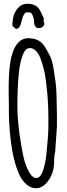

<svg xmlns="http://www.w3.org/2000/svg" viewBox="-20 -978 357 1026"><path d="M26.4 0ZM214.8 -877.9 212.4 -869.6Q216.8 -854.5 216.8 -848.9Q216.8 -843.3 208.7 -835.7Q200.7 -828.1 187 -828.1Q162.1 -828.1 162.1 -865.7Q162.1 -876.5 155 -894Q147.9 -911.6 139.2 -911.6H118.2Q102.5 -900.4 94.2 -860.4Q86.4 -823.7 64.9 -823.7L46.4 -839.4Q45.9 -884.8 59.6 -910.6Q84 -958 126 -958Q168 -958 188 -931.2Q197.3 -918.9 214.8 -877.9ZM284.2 -301.8 275.4 -175.3V-170.9Q269 -143.1 269 -110.8Q269 -78.6 257.8 -48.6Q246.6 -18.6 223.6 4.6Q200.7 27.8 173.3 27.8Q146 27.8 123.5 9.3Q101.1 -9.3 86.4 -38.3Q71.8 -67.4 60.5 -107.7Q49.3 -147.9 43.2 -186.3Q37.1 -224.6 33.2 -267.1Q27.3 -332 27.6 -367.9Q27.8 -403.8 27.3 -429.4Q26.9 -455.1 26.4 -475.6Q26.4 -485.8 26.4 -498.3Q26.4 -510.7 26.4 -524.9Q26.9 -553.7 28.1 -576.7Q29.3 -599.6 32.5 -626.2Q35.6 -652.8 40.5 -673.1Q45.4 -693.4 53.7 -712.9Q62.5 -732.9 73.2 -745.6Q97.7 -773.9 129.4 -773.9Q161.1 -773.9 183.6 -762.5Q206.1 -751 221.4 -725.6Q236.8 -700.2 248.3 -676.3Q259.8 -652.3 266.4 -609.6Q272.9 -566.9 276.9 -540.5Q280.8 -513.7 282.2 -463.9Q284.2 -397 284.2 -359.4ZM76.7 -541Q75.2 -518.6 74.2 -491.2Q73.2 -445.8 72.8 -420.4V-416Q72.8 -349.1 83 -271.7Q93.3 -194.3 104.2 -145Q115.2 -95.7 133.8 -61.3Q152.3 -26.9 175.3 -26.9Q195.3 -26.9 209 -64.5Q222.7 -102.5 228.5 -158.2Q238.3 -257.8 238.5 -298.1Q238.8 -338.4 238.5 -356.9Q238.3 -375.5 237.1 -410.9Q235.8 -446.3 232.9 -477.3Q230 -508.3 225.3 -545.9Q220.7 -583.5 213.1 -612.8Q205.6 -642.1 195.6 -667.7Q185.5 -693.4 170.7 -707.3Q155.8 -721.2 141.1 -721.2Q126.5 -721.2 116.9 -710.9Q107.4 -700.7 100.8 -681.9Q94.2 -663.1 89.1 -641.6Q84 -620.1 81.3 -592Q78.6 -564 76.7 -541Z"/></svg>

Font: Amatic
Style: Bold
Weight: 700
Width: 3
Version: Version 2.000; ttfautohint (v0.92-dirty) -l 8 -r 50 -G 50 -x